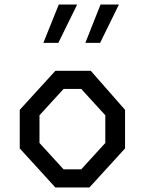

<svg xmlns="http://www.w3.org/2000/svg" viewBox="-20 -826 640 846"><path d="M224 0 67 -172V-342L224 -514H380L531 -342V-172L374 0ZM154 -196 260 -80H338L444 -196V-318L338 -434H260L154 -318ZM171 -637 239 -806H320L237 -637ZM356 -637 423 -806H504L421 -637Z"/></svg>

Font: Moralerspace Krypton JPDOC
Style: Regular
Weight: 400
Version: v0.0.6; ttfautohint (v1.8.4.7-5d5b-dirty) -l 6 -r 45 -G 200 